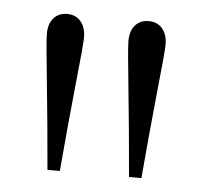

<svg xmlns="http://www.w3.org/2000/svg" viewBox="-35 -746 424 401"><g transform="rotate(5 176.5 -546.0)"><path d="M61 -563Q52 -649 52 -665Q52 -686 62.5 -698Q73 -710 91 -710Q109 -710 119.5 -697.5Q130 -685 130 -664Q130 -649 121 -564Q112 -476 104 -382H78Q70 -476 61 -563ZM232 -563Q223 -649 223 -665Q223 -686 233.5 -698Q244 -710 262 -710Q280 -710 290.5 -697.5Q301 -685 301 -664Q301 -649 292 -564Q283 -476 275 -382H249Q241 -476 232 -563Z"/></g></svg>

Font: Fahkwang
Style: Regular
Weight: 400
Version: Version 1.000; ttfautohint (v1.6)